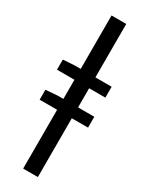

<svg xmlns="http://www.w3.org/2000/svg" viewBox="-255 -793 840 1086"><g transform="rotate(30 165.0 -250.0)"><path d="M6 -330V-396L82 -401H120V-750H216V-401H322V-330H216V-205H322V-134H216V250H120V-134H6V-199L82 -205H120V-330Z"/></g></svg>

Font: TT Toshiba Sans
Style: Bold
Weight: 700
Designer: Paul D. Hunt
Foundry: Toshiba Corporation
Version: Version 2.020;PS 2.000;hotconv 1.0.86;makeotf.lib2.5.63406